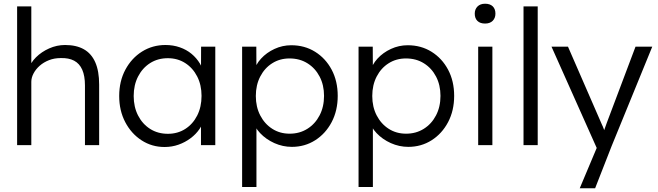

<svg xmlns="http://www.w3.org/2000/svg" viewBox="-20 -774 3507 1024"><path d="M71.3 0V-740H147V-412.6L132 -404Q142.4 -439 171.9 -468.3Q201.4 -497.7 242.2 -515.8Q283.1 -534 327.1 -534Q386.8 -534 427.1 -511.3Q467.4 -488.7 488.1 -441.8Q508.8 -395 508.8 -322.7V0H433.1V-318.1Q433.1 -369.1 418.6 -402.2Q404 -435.2 375.2 -450.4Q346.3 -465.6 303.9 -464.3Q269.8 -464.3 241.3 -453.1Q212.8 -441.9 191.7 -423.4Q170.7 -404.8 158.9 -382.3Q147 -359.8 147 -337.6V0H109.5Q100.2 0 90.7 0Q81.3 0 71.3 0Z M857.7 10Q790 10 735.2 -25.5Q680.3 -61 648 -122.5Q615.7 -184 615.7 -262Q615.7 -341 648.7 -402.5Q681.7 -464 737.5 -499Q793.4 -534 862.4 -534Q903.7 -534 939 -521.6Q974.4 -509.3 1001.4 -487Q1028.4 -464.6 1046.3 -434.9Q1064.1 -405.2 1069.1 -370.5L1051.9 -376.9L1052.5 -525H1128.2V0H1051.9V-140.8L1070.8 -146.5Q1063.8 -115.1 1044.6 -86.8Q1025.5 -58.4 996.4 -36.7Q967.4 -15 932.3 -2.5Q897.1 10 857.7 10ZM875.6 -60.4Q927.4 -60.4 967.9 -86.2Q1008.5 -112.1 1031.7 -157.8Q1054.9 -203.6 1054.9 -262.7Q1054.9 -320.7 1031.7 -366.1Q1008.5 -411.5 967.9 -437.6Q927.4 -463.6 875 -463.6Q821.9 -463.6 780.8 -437.6Q739.8 -411.5 716.4 -366Q693 -320.4 693 -262Q693 -203.6 716.4 -158Q739.8 -112.5 780.8 -86.4Q821.9 -60.4 875.6 -60.4Z M1271.3 223.4V-525H1347L1347.7 -385.8L1334 -390.7Q1342.4 -428.8 1372.1 -461.2Q1401.8 -493.6 1444.1 -513.1Q1486.5 -532.7 1533.2 -532.7Q1604.9 -532.7 1660.7 -497.8Q1716.5 -463 1748.9 -402.2Q1781.2 -341.3 1781.2 -262.7Q1781.2 -184.3 1748.9 -122.8Q1716.5 -61.3 1661 -26Q1605.5 9.3 1536.5 9.3Q1488.2 9.3 1443.3 -10.8Q1398.5 -31 1367.3 -64.1Q1336.1 -97.1 1328.4 -134.9L1347.7 -143.1V223.4ZM1524.9 -61Q1578 -61 1619.4 -87.1Q1660.8 -113.1 1684.5 -158.7Q1708.2 -204.2 1708.2 -262.7Q1708.2 -320.4 1684.8 -365.3Q1661.5 -410.2 1620.1 -436.2Q1578.7 -462.3 1524.2 -462.3Q1472.5 -462.3 1432 -436.7Q1391.4 -411.2 1367.9 -365.8Q1344.4 -320.4 1344.4 -262Q1344.4 -203.9 1367.9 -158.5Q1391.4 -113.1 1432 -87.1Q1472.5 -61 1524.9 -61Z M1892.3 223.4V-525H1968L1968.7 -385.8L1955 -390.7Q1963.4 -428.8 1993.1 -461.2Q2022.8 -493.6 2065.1 -513.1Q2107.5 -532.7 2154.2 -532.7Q2225.9 -532.7 2281.7 -497.8Q2337.5 -463 2369.9 -402.2Q2402.2 -341.3 2402.2 -262.7Q2402.2 -184.3 2369.9 -122.8Q2337.5 -61.3 2282 -26Q2226.5 9.3 2157.5 9.3Q2109.2 9.3 2064.3 -10.8Q2019.5 -31 1988.3 -64.1Q1957.1 -97.1 1949.4 -134.9L1968.7 -143.1V223.4ZM2145.9 -61Q2199 -61 2240.4 -87.1Q2281.8 -113.1 2305.5 -158.7Q2329.2 -204.2 2329.2 -262.7Q2329.2 -320.4 2305.8 -365.3Q2282.5 -410.2 2241.1 -436.2Q2199.7 -462.3 2145.2 -462.3Q2093.5 -462.3 2053 -436.7Q2012.4 -411.2 1988.9 -365.8Q1965.4 -320.4 1965.4 -262Q1965.4 -203.9 1988.9 -158.5Q2012.4 -113.1 2053 -87.1Q2093.5 -61 2145.9 -61Z M2530.3 0V-525H2606V0ZM2567.2 -648.4Q2540.6 -648.4 2526.3 -662.4Q2512 -676.3 2512 -701.3Q2512 -724.5 2526.6 -739.3Q2541.2 -754.1 2567.2 -754.1Q2593.4 -754.1 2607.9 -740.2Q2622.3 -726.2 2622.3 -701.3Q2622.3 -677.7 2607.7 -663Q2593.1 -648.4 2567.2 -648.4Z M2772.1 0V-740H2847.8V0Z M3072 230 3174.3 -13 3176.6 46.8 2921.4 -525H3009.3L3189.5 -111.3Q3195.5 -99.3 3201 -83.9Q3206.5 -68.4 3210.5 -53.5L3190.2 -47.8Q3196.9 -65.5 3203.4 -82.9Q3209.8 -100.4 3215.8 -117.7L3369.4 -525H3458.7L3242.3 4.4L3154 230Z"/></svg>

Font: Lexend Medium
Style: Regular
Weight: 500
Designer: Bonnie Shaver-Troup, Thomas Jockin
Foundry: Lexend
Version: Version 1.005